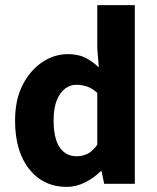

<svg xmlns="http://www.w3.org/2000/svg" viewBox="-20 -720 613 752"><path d="M242 12Q150 12 94.5 -57.5Q39 -127 39 -248Q39 -329 68.5 -387Q98 -445 145.5 -476.5Q193 -508 245 -508Q286 -508 314 -494Q342 -480 367 -456L361 -531V-700H508V0H388L378 -49H374Q348 -23 313 -5.5Q278 12 242 12ZM280 -108Q304 -108 323.5 -118Q343 -128 361 -153V-356Q342 -374 321 -381Q300 -388 279 -388Q255 -388 235 -373Q215 -358 202.5 -327.5Q190 -297 190 -249Q190 -177 214 -142.5Q238 -108 280 -108Z"/></svg>

Font: Mada
Style: Bold
Weight: 700
Designer: Khaled Hosny
Version: Version 1.5